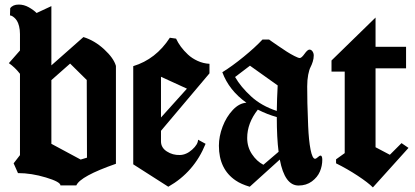

<svg xmlns="http://www.w3.org/2000/svg" viewBox="-20 -815 1827 845"><path d="M59.1 -53.2 40 -96.2 67.9 -132.3V-490.2Q45.9 -518.6 19 -537.1L67.9 -592.8V-665Q67.9 -684.1 64 -699.5Q60.1 -714.8 54.7 -723.4Q49.3 -731.9 42.7 -737.5Q36.1 -743.2 31.5 -745.1Q26.9 -747.1 23.9 -747.1L24.9 -778.8Q36.6 -794.9 62.5 -794.9Q85.4 -794.9 106.7 -783Q127.9 -771 141.1 -757.8L206.1 -788.1V-527.3L347.2 -651.9Q396.5 -636.7 438.5 -597.9Q480.5 -559.1 490.2 -524.9V-94.2Q333.5 -39.6 315.9 1H246.1Q246.1 -14.6 182.1 -33.9Q118.2 -53.2 59.1 -53.2ZM288.6 -535.2Q229.5 -483.4 206.1 -462.4V-182.1L335 -112.8L362.8 -121.1L361.8 -462.9Z M566.4 -91.8V-523.9Q666 -554.2 727.5 -648.9L754.9 -645Q763.2 -627 776.1 -609.4Q789.1 -591.8 807.1 -575Q825.2 -558.1 849.9 -546.9Q874.5 -535.6 901.9 -534.2V-492.2L688.5 -239.3V-192.9Q688.5 -165 714.4 -148.4Q740.2 -131.8 771.5 -132.8Q799.8 -133.3 825.7 -156.5Q851.6 -179.7 851.6 -200.2L884.8 -182.1Q834.5 -57.6 720.7 6.8ZM688.5 -297.9 802.7 -424.8 688.5 -477.1Z M1064.5 -362.8Q987.8 -417.5 958.5 -497.1Q1002 -523.9 1052.7 -565.4Q1103.5 -606.9 1135.3 -641.1H1164.1Q1168.5 -637.7 1176.3 -632.3Q1184.1 -627 1204.6 -612.8Q1225.1 -598.6 1241.9 -587.9Q1258.8 -577.1 1275.9 -568.4Q1293 -559.6 1299.3 -559.6Q1307.1 -559.6 1320.3 -578.1Q1333.5 -596.7 1341.8 -596.7Q1350.1 -596.7 1355.5 -588.6Q1360.8 -580.6 1360.8 -570.8Q1360.8 -557.1 1356.4 -543.5Q1352.1 -529.8 1346.4 -519Q1340.8 -508.3 1336.4 -486.1Q1332 -463.9 1332 -434.6Q1332 -397 1332.8 -360.4Q1333.5 -323.7 1336.2 -260.3Q1338.9 -196.8 1346.7 -157Q1354.5 -117.2 1366.2 -116.2Q1371.1 -116.2 1378.9 -123.3Q1386.7 -130.4 1390.1 -130.4Q1398.4 -130.4 1398.4 -111.8Q1398.4 -85 1387.9 -60.1Q1377.4 -35.2 1352.8 -16.8Q1328.1 1.5 1293.9 1.5Q1232.9 1.5 1211.4 -112.8L1079.1 6.8Q1041 -4.4 1017.6 -20.5Q943.4 -70.3 943.4 -173.8Q943.4 -214.8 959.7 -257.8Q976.1 -300.8 1004.6 -331.1Q1033.2 -361.3 1064.5 -362.8ZM1114.7 -332.5Q1067.9 -272.9 1067.9 -208Q1067.9 -168 1088.9 -136.5Q1109.9 -105 1139.2 -89.8L1206.1 -147Q1198.2 -207.5 1198.2 -299.8Q1157.2 -311 1114.7 -332.5ZM1014.6 -476.1Q1039.6 -432.6 1085 -390.9Q1130.4 -349.1 1198.2 -326.7Q1198.7 -377 1202.1 -439L1080.1 -525.9Z M1439 -548.8 1632.8 -737.8V-608.9H1767.1V-514.2H1632.8V-167L1695.8 -133.8L1747.1 -185.1L1777.8 -164.1L1621.1 9.8Q1599.6 -11.7 1554 -41.7Q1508.3 -71.8 1459 -96.2V-113.8L1497.1 -141.1V-500H1439Z"/></svg>

Font: KJV1611
Style: Regular
Weight: 400
Version: Version 3.6.1